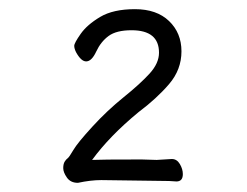

<svg xmlns="http://www.w3.org/2000/svg" viewBox="-20 -728 540 419"><path d="M150 -329Q134 -329 126 -340.5Q118 -352 118 -361Q118 -370 121 -375Q124 -380 127.5 -382.5Q131 -385 140 -400.5Q149 -416 181.5 -451.5Q214 -487 250 -516Q286 -545 306.5 -567.5Q327 -590 327 -613Q327 -662 267 -662Q234 -662 217 -649.5Q200 -637 190 -615.5Q180 -594 168 -594Q157 -594 146 -614Q142 -622 142 -628Q142 -634 156 -654Q170 -674 198.5 -691Q227 -708 274.5 -708Q322 -708 349 -682Q376 -656 376 -616Q376 -576 349 -544.5Q322 -513 282 -483Q219 -431 181 -379Q198 -380 289 -380L322 -379L355 -381Q366 -381 372.5 -370Q379 -359 379 -348Q379 -332 365 -332L349 -333L201 -335Q178 -335 150 -329Z"/></svg>

Font: LXGW WenKai Mono TC Light
Style: Regular
Weight: 300
Designer: LXGW / Fontworks Inc.
Foundry: LXGW / Fontworks Inc.
Version: Version 1.330